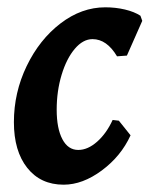

<svg xmlns="http://www.w3.org/2000/svg" viewBox="-20 -493 409 525"><path d="M135 -193Q135 -142 150.5 -112.5Q166 -83 194 -83Q220 -83 245.5 -105.5Q271 -128 288 -165L305 -163L337 -123Q311 -66 258.5 -27Q206 12 154 12Q91 12 54.5 -34Q18 -80 18 -159Q18 -240 53 -312.5Q88 -385 145.5 -429Q203 -473 268 -473Q296 -473 321.5 -467Q347 -461 364 -450L369 -436L327 -341L300 -339Q272 -386 233 -386Q207 -386 184.5 -359.5Q162 -333 148.5 -288.5Q135 -244 135 -193Z"/></svg>

Font: Alegreya
Style: Bold Italic
Weight: 700
Italic angle: -7°
Designer: Juan Pablo del Peral
Foundry: Huerta Tipografica
Version: Version 2.007; ttfautohint (v1.6)